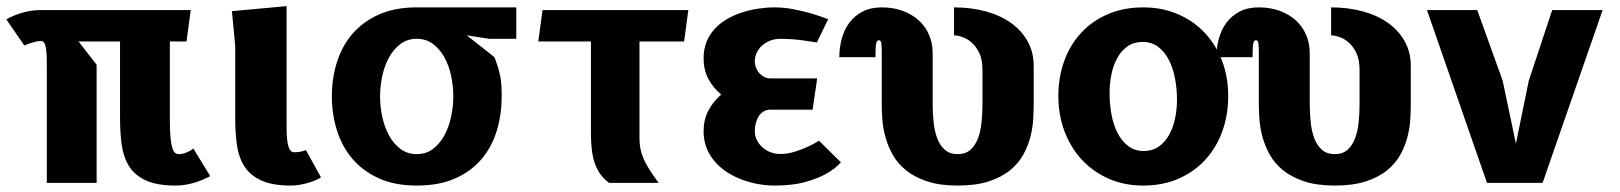

<svg xmlns="http://www.w3.org/2000/svg" viewBox="-36 -582 5156 611"><path d="M504.5 -450V-200Q504.5 -167 506.5 -145.8Q508.5 -124.5 512 -112.5Q515.5 -100.5 520.8 -96Q526 -91.5 533 -91.5Q541.5 -91.5 549.5 -94Q557.5 -96.5 564.5 -100Q572.5 -104 579.5 -109L633 -21.5Q625 -17.5 613.8 -12.2Q602.5 -7 588.8 -2.5Q575 2 558.5 5.2Q542 8.5 523 8.5Q463 8.5 427.8 -8Q392.5 -24.5 374.5 -53.5Q356.5 -82.5 351.2 -121.8Q346 -161 346 -206.5V-450H214L271.5 -376V0H113V-349Q113 -376 112.8 -395.2Q112.5 -414.5 110.5 -427Q108.5 -439.5 104.8 -445.5Q101 -451.5 94 -451.5Q85 -451.5 75.8 -449Q66.5 -446.5 59 -444Q50 -441 41.5 -437L-16 -520.5Q-8 -525 3.2 -530Q14.5 -535 28.2 -539.5Q42 -544 58.5 -547Q75 -550 93.5 -550H571L557.5 -450Z M712.5 -437 702 -546.5 876 -562.5V-200Q876 -181 876.2 -162.8Q876.5 -144.5 878.8 -130Q881 -115.5 886 -106.5Q891 -97.5 900 -97.5Q922 -97.5 937.5 -104.5L985.5 -17.5Q978.5 -13 967.5 -8.2Q956.5 -3.5 943.5 0.2Q930.5 4 916.5 6.2Q902.5 8.5 890 8.5Q830 8.5 794.8 -8Q759.5 -24.5 741.2 -53.5Q723 -82.5 717.8 -121.8Q712.5 -161 712.5 -206.5Z M1020 -275.5Q1020 -331.5 1035.8 -382.8Q1051.5 -434 1084.5 -473Q1117.5 -512 1168.5 -535.2Q1219.5 -558.5 1290 -558.5H1607V-458.5H1520.5L1449.5 -469.5L1537.5 -400Q1544 -383 1548.5 -368.8Q1553 -354.5 1555.8 -340Q1558.5 -325.5 1559.5 -310Q1560.5 -294.5 1560.5 -275.5Q1560.5 -217.5 1544.8 -165.8Q1529 -114 1496 -75.2Q1463 -36.5 1412 -14Q1361 8.5 1290 8.5Q1219.5 8.5 1168.5 -15Q1117.5 -38.5 1084.5 -77.8Q1051.5 -117 1035.8 -168.5Q1020 -220 1020 -275.5ZM1173.5 -275.5Q1173.5 -243 1180.5 -210.2Q1187.5 -177.5 1202 -151Q1216.5 -124.5 1238.5 -108Q1260.5 -91.5 1290 -91.5Q1320 -91.5 1341.8 -108Q1363.5 -124.5 1378 -151Q1392.5 -177.5 1399.5 -210.2Q1406.5 -243 1406.5 -275.5Q1406.5 -308.5 1399.5 -341.2Q1392.5 -374 1378 -400Q1363.5 -426 1341.8 -442.2Q1320 -458.5 1290 -458.5Q1260.5 -458.5 1238.5 -442Q1216.5 -425.5 1202 -399.2Q1187.5 -373 1180.5 -340.2Q1173.5 -307.5 1173.5 -275.5Z M1999 -450V-142Q1999 -125 2001.8 -110Q2004.5 -95 2011.2 -78.8Q2018 -62.5 2029.8 -43.8Q2041.5 -25 2060 0H1902.5Q1885 -12.5 1873.8 -28.8Q1862.5 -45 1856 -65Q1849.5 -85 1847 -108.5Q1844.5 -132 1844.5 -160V-450H1677L1690.5 -550H2154.5L2141 -450Z M2564.5 -332.5 2550 -233H2415.5Q2404 -233 2394.8 -227.8Q2385.5 -222.5 2379.2 -213.2Q2373 -204 2369.5 -191.2Q2366 -178.5 2366 -164Q2366 -150 2372.2 -137Q2378.5 -124 2389.2 -114Q2400 -104 2415 -98Q2430 -92 2448 -92Q2469 -92 2490.8 -98.5Q2512.5 -105 2530 -113Q2550.5 -122 2570.5 -134L2640 -65.5Q2622 -45 2592.5 -28.5Q2567.5 -14.5 2527.2 -3Q2487 8.5 2429 8.5Q2403.5 8.5 2376.8 3.8Q2350 -1 2324.8 -10.5Q2299.5 -20 2277.5 -34.2Q2255.5 -48.5 2238.8 -67.8Q2222 -87 2212.5 -111.2Q2203 -135.5 2203 -164.5Q2203 -200.5 2218 -229.5Q2233 -258.5 2259 -281Q2232.5 -303.5 2217.8 -331.8Q2203 -360 2203 -396Q2203 -425.5 2212.5 -449Q2222 -472.5 2238.8 -490.5Q2255.5 -508.5 2277.5 -521.2Q2299.5 -534 2324.8 -542.2Q2350 -550.5 2376.8 -554.5Q2403.5 -558.5 2429 -558.5Q2459.5 -558.5 2489.8 -552.5Q2520 -546.5 2544.5 -539.5Q2573 -531 2599.5 -521L2563.5 -447Q2545.5 -450 2526 -452.5Q2509.5 -455 2489 -456.8Q2468.5 -458.5 2448 -458.5Q2428.5 -458.5 2413.2 -452Q2398 -445.5 2387.5 -435.5Q2377 -425.5 2371.5 -412.8Q2366 -400 2366 -387.5Q2366 -376 2370 -366Q2374 -356 2381 -348.5Q2388 -341 2396.8 -336.8Q2405.5 -332.5 2415.5 -332.5Z M2932 -250.5Q2932 -219.5 2935.2 -191Q2938.5 -162.5 2947.2 -140.2Q2956 -118 2971.5 -104.8Q2987 -91.5 3011.5 -91.5Q3036.5 -91.5 3052 -105.2Q3067.5 -119 3076 -141.2Q3084.5 -163.5 3087.5 -192Q3090.5 -220.5 3090.5 -250.5V-360Q3090.5 -392 3080.5 -413Q3070.5 -434 3056.2 -446.5Q3042 -459 3026.5 -464.2Q3011 -469.5 3000 -469.5V-558.5Q3054.5 -558.5 3101 -545.8Q3147.5 -533 3181.2 -509Q3215 -485 3234.2 -450.5Q3253.5 -416 3253.5 -372.5V-249.5Q3253.5 -229.5 3252 -202.8Q3250.5 -176 3243.2 -147.2Q3236 -118.5 3221 -90.8Q3206 -63 3179 -40.8Q3152 -18.5 3111.2 -5Q3070.5 8.5 3011.5 8.5Q2954.5 8.5 2914.8 -4.8Q2875 -18 2848 -39.5Q2821 -61 2805.5 -88.5Q2790 -116 2782 -144.8Q2774 -173.5 2772 -201Q2770 -228.5 2770 -249.5V-412.5Q2770 -431.5 2768.8 -442.8Q2767.5 -454 2761 -454Q2758 -454 2755.8 -451.8Q2753.5 -449.5 2752.2 -443.5Q2751 -437.5 2750.5 -427Q2750 -416.5 2750 -400H2635Q2635 -430.5 2642.8 -459Q2650.5 -487.5 2667 -509.8Q2683.5 -532 2709 -545.2Q2734.5 -558.5 2770 -558.5Q2806 -558.5 2835.8 -547.8Q2865.5 -537 2887 -517.8Q2908.5 -498.5 2920.2 -471.8Q2932 -445 2932 -412.5Z M3602 8.5Q3542 8.5 3492.5 -13.2Q3443 -35 3407.2 -73.2Q3371.5 -111.5 3351.8 -163.5Q3332 -215.5 3332 -276.5Q3332 -337 3351 -388.8Q3370 -440.5 3405.2 -478.2Q3440.5 -516 3490.2 -537.2Q3540 -558.5 3602 -558.5Q3662 -558.5 3711.8 -537.2Q3761.5 -516 3797.2 -478.2Q3833 -440.5 3852.8 -388.8Q3872.5 -337 3872.5 -276.5Q3872.5 -215.5 3853.5 -163.5Q3834.5 -111.5 3799.2 -73.2Q3764 -35 3714 -13.2Q3664 8.5 3602 8.5ZM3709.5 -264Q3709.5 -298 3703.5 -331Q3697.5 -364 3684.2 -390.2Q3671 -416.5 3650.2 -432.5Q3629.5 -448.5 3600 -448.5Q3572.5 -448.5 3552.5 -434.8Q3532.5 -421 3519.8 -398Q3507 -375 3501 -345.8Q3495 -316.5 3495 -285.5Q3495 -251 3501 -218Q3507 -185 3520.2 -159.2Q3533.5 -133.5 3554 -117.5Q3574.5 -101.5 3603.5 -101.5Q3631 -101.5 3651 -115.2Q3671 -129 3684 -152Q3697 -175 3703.2 -204Q3709.5 -233 3709.5 -264Z M4132 -250.5Q4132 -219.5 4135.2 -191Q4138.5 -162.5 4147.2 -140.2Q4156 -118 4171.5 -104.8Q4187 -91.5 4211.5 -91.5Q4236.5 -91.5 4252 -105.2Q4267.5 -119 4276 -141.2Q4284.5 -163.5 4287.5 -192Q4290.5 -220.5 4290.5 -250.5V-360Q4290.5 -392 4280.5 -413Q4270.5 -434 4256.2 -446.5Q4242 -459 4226.5 -464.2Q4211 -469.5 4200 -469.5V-558.5Q4254.5 -558.5 4301 -545.8Q4347.5 -533 4381.2 -509Q4415 -485 4434.2 -450.5Q4453.5 -416 4453.5 -372.5V-249.5Q4453.5 -229.5 4452 -202.8Q4450.5 -176 4443.2 -147.2Q4436 -118.5 4421 -90.8Q4406 -63 4379 -40.8Q4352 -18.5 4311.2 -5Q4270.5 8.5 4211.5 8.5Q4154.5 8.5 4114.8 -4.8Q4075 -18 4048 -39.5Q4021 -61 4005.5 -88.5Q3990 -116 3982 -144.8Q3974 -173.5 3972 -201Q3970 -228.5 3970 -249.5V-412.5Q3970 -431.5 3968.8 -442.8Q3967.5 -454 3961 -454Q3958 -454 3955.8 -451.8Q3953.5 -449.5 3952.2 -443.5Q3951 -437.5 3950.5 -427Q3950 -416.5 3950 -400H3835Q3835 -430.5 3842.8 -459Q3850.5 -487.5 3867 -509.8Q3883.5 -532 3909 -545.2Q3934.5 -558.5 3970 -558.5Q4006 -558.5 4035.8 -547.8Q4065.5 -537 4087 -517.8Q4108.5 -498.5 4120.2 -471.8Q4132 -445 4132 -412.5Z M4746 -325 4788 -125 4829 -325 4903.5 -550H5064L4873 0H4696L4505 -550H4665Z"/></svg>

Font: B612
Style: Bold
Weight: 700
Designer: Nicolas Chauveau, Thomas Paillot, Jonathan Favre-Lamarine, Jean-Luc Vinot
Foundry: AIRBUS
Version: Version 1.008